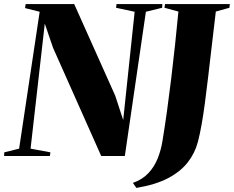

<svg xmlns="http://www.w3.org/2000/svg" viewBox="-47 -763 1144 939"><path d="M-27 0 -26 -18 46.5 -36 147 -705.5 75.5 -723.5 78.5 -743H316L516.5 -295L555.5 -176L611.5 -705.5L520.5 -725L523 -743H747L746 -725L666.5 -705.5L563.5 0H448L212.5 -529L172 -647.5L102.5 -36L199.5 -18L197 0ZM620 156 603 131.5Q649.5 115 678.8 83.8Q708 52.5 724.2 11.8Q740.5 -29 747.5 -73Q759 -143 769.8 -220.5Q780.5 -298 790.5 -380Q800.5 -462 809.2 -544.5Q818 -627 825.5 -706.5L757.5 -725L760 -743H1077L1075 -725L1008.5 -706.5Q997 -611.5 987.8 -531Q978.5 -450.5 970.5 -382.8Q962.5 -315 955 -258.5Q947.5 -202 939.2 -155.2Q931 -108.5 921 -70Q907 -15.5 872 30Q837 75.5 775.5 108Q714 140.5 620 156Z"/></svg>

Font: Merriweather 144pt Black
Style: Italic
Weight: 900
Italic angle: -7.8°
Version: Version 2.101